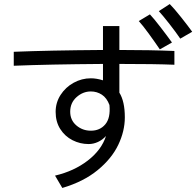

<svg xmlns="http://www.w3.org/2000/svg" viewBox="-20 -899 970 949"><path d="M504 -227Q487 -208 464.5 -197.5Q442 -187 418 -187Q376 -187 338.5 -206Q301 -225 278 -261Q255 -297 255 -346Q255 -392 279.5 -430Q304 -468 344 -490Q384 -512 429 -512Q457 -512 489 -502V-583Q220 -581 48 -574V-643Q220 -650 489 -652V-770H570V-652Q724 -652 842 -647V-579Q747 -583 570 -583V-441Q597 -398 597 -319Q597 -251 564.5 -183Q532 -115 462.5 -58Q393 -1 288 30L252 -31Q346 -53 414 -105.5Q482 -158 504 -227ZM429 -447Q390 -447 358.5 -419Q327 -391 327 -347Q327 -305 357.5 -279Q388 -253 429 -253Q474 -253 500.5 -284.5Q527 -316 521 -380Q508 -415 483.5 -431Q459 -447 429 -447ZM666 -795 721 -828Q740 -808 773.5 -764.5Q807 -721 830 -689L770 -655Q747 -689 716.5 -731Q686 -773 666 -795ZM765 -844 819 -879Q840 -858 875 -814Q910 -770 930 -742L871 -708Q850 -739 818 -780Q786 -821 765 -844Z"/></svg>

Font: Kakao Big Sans
Style: Regular
Weight: 400
Designer: Park Young-rak; Lee Sang-min; Kim Jung-jin; Min Bon; Park Min-gyu;
Foundry: Kakao Corporation
Version: Version 2.003